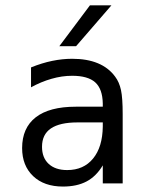

<svg xmlns="http://www.w3.org/2000/svg" viewBox="-20 -684 540 716"><path d="M268.6 -227.5Q203.1 -227.5 169.9 -205.1Q136.7 -182.6 136.7 -136.7Q136.7 -95.7 161.6 -72.8Q186.5 -49.8 230.5 -49.8Q292 -49.8 327.1 -92.8Q362.3 -135.7 363.3 -211.9V-227.5ZM437.5 -258.8V0H363.3V-67.4Q338.9 -26.4 302.7 -7.3Q266.6 11.7 214.8 11.7Q144.5 11.7 103.5 -27.3Q62.5 -66.4 62.5 -131.8Q62.5 -207 113.3 -246.6Q164.1 -286.1 262.7 -286.1H363.3V-297.9Q362.3 -352.5 335 -377Q307.6 -401.4 249 -401.4Q210.9 -401.4 171.9 -390.1Q132.8 -378.9 95.7 -358.4V-432.6Q136.7 -449.2 174.8 -457Q212.9 -464.8 249 -464.8Q304.7 -464.8 344.7 -448.2Q384.8 -431.6 409.2 -398.4Q424.8 -377.9 431.2 -348.1Q437.5 -318.4 437.5 -258.8ZM315.4 -664.1H395.5L263.7 -511.7H201.2Z"/></svg>

Font: BabelStone Pseudographica Colour
Style: Regular
Weight: 400
Designer: Andrew West
Foundry: BabelStone
Version: Version 16.0.0